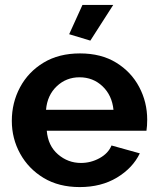

<svg xmlns="http://www.w3.org/2000/svg" viewBox="-20 -750 639 780"><path d="M304 10Q219 10 157.5 -27Q96 -64 62 -125.5Q28 -187 28 -259Q28 -333 61.5 -395.5Q95 -458 157 -495.5Q219 -533 305 -533Q391 -533 452 -495.5Q513 -458 545.5 -396.5Q578 -335 578 -264Q578 -238 575 -219H170Q175 -158 215.5 -123Q256 -88 309 -88Q349 -88 384.5 -107.5Q420 -127 433 -159L548 -127Q519 -67 455 -28.5Q391 10 304 10ZM167 -304H441Q435 -363 396.5 -399.5Q358 -436 303 -436Q249 -436 210.5 -399.5Q172 -363 167 -304ZM347 -585 261 -611 315 -730H440Z"/></svg>

Font: Raleway
Style: Bold
Weight: 700
Designer: Matt McInerney, Pablo Impallari, Rodrigo Fuenzalida
Foundry: Matt McInerney, Pablo Impallari, Rodrigo Fuenzalida
Version: Version 4.026